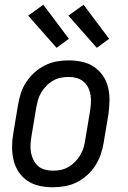

<svg xmlns="http://www.w3.org/2000/svg" viewBox="-20 -783 540 811"><path d="M203 8Q174 8 146.5 2Q119 -4 96.5 -19Q74 -34 59 -56.5Q44 -79 37.5 -106Q31 -133 31 -161.5Q31 -190 36 -219L56 -339Q60 -364 68 -389Q76 -414 91 -436.5Q106 -459 126 -477Q146 -495 170 -507Q194 -519 219.5 -523.5Q245 -528 270 -528Q299 -528 326.5 -522Q354 -516 376.5 -501Q399 -486 414.5 -463.5Q430 -441 436.5 -414Q443 -387 442.5 -358.5Q442 -330 438 -301L418 -181Q414 -156 405.5 -131Q397 -106 382.5 -83.5Q368 -61 348 -43Q328 -25 304 -13Q280 -1 254 3.5Q228 8 203 8ZM204 -62Q221 -62 237.5 -65.5Q254 -69 269.5 -78Q285 -87 297.5 -100Q310 -113 319 -128Q328 -143 333 -159.5Q338 -176 340 -192L360 -312Q363 -330 364 -347.5Q365 -365 362.5 -381.5Q360 -398 352.5 -413Q345 -428 332.5 -438.5Q320 -449 303.5 -453.5Q287 -458 270 -458Q253 -458 236 -454.5Q219 -451 203.5 -442Q188 -433 175.5 -420Q163 -407 154 -392Q145 -377 140.5 -360.5Q136 -344 133 -328L113 -208Q110 -190 109 -172.5Q108 -155 111 -138.5Q114 -122 121.5 -107Q129 -92 141 -81.5Q153 -71 170 -66.5Q187 -62 204 -62ZM389 -581 269 -717 333 -763 441 -619ZM219 -581 99 -717 163 -763 271 -619Z"/></svg>

Font: Iosevka Algr
Style: Italic
Weight: 400
Italic angle: -9°
Monospace: yes
Designer: Belleve Invis
Foundry: Belleve Invis
Version: Version 26.0.2; ttfautohint (v1.8.3)